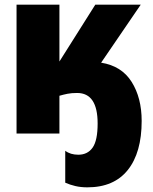

<svg xmlns="http://www.w3.org/2000/svg" viewBox="-20 -573 658 824"><path d="M588 -54Q588 -153 545 -221.5Q502 -290 414 -304L584 -553H389L235 -309V-553H51V0H235V-162Q252 -167 269.5 -170.5Q287 -174 311 -174Q399 -174 399 -43Q399 30 377.5 60.5Q356 91 316 91Q282 91 260 74V211Q280 220 303.5 225.5Q327 231 355 231Q469 231 528.5 156.5Q588 82 588 -54Z"/></svg>

Font: Noto Sans Display SemiCondensed Black
Style: Regular
Weight: 900
Width: 4
Designer: Monotype Design Team
Foundry: Monotype Imaging Inc.
Version: Version 1.900